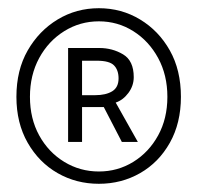

<svg xmlns="http://www.w3.org/2000/svg" viewBox="-20 -807 481 468"><path d="M221 -359Q166 -359 120.5 -385Q75 -411 47.5 -459Q20 -507 20 -571Q20 -636 47.5 -684Q75 -732 120.5 -759.5Q166 -787 221 -787Q276 -787 321.5 -759.5Q367 -732 394 -684Q421 -636 421 -571Q421 -507 394 -459Q367 -411 321.5 -385Q276 -359 221 -359ZM221 -389Q267 -389 305 -412.5Q343 -436 365.5 -477Q388 -518 388 -571Q388 -624 365.5 -665.5Q343 -707 305 -731Q267 -755 221 -755Q175 -755 136.5 -731Q98 -707 75.5 -665.5Q53 -624 53 -571Q53 -518 75.5 -477Q98 -436 136.5 -412.5Q175 -389 221 -389ZM146 -461V-690H222Q254 -690 280 -674.5Q306 -659 306 -619Q306 -598 293 -580.5Q280 -563 262 -557L316 -461H277L233 -546H180V-461ZM180 -575H212Q238 -575 253.5 -584.5Q269 -594 269 -616Q269 -636 258 -647.5Q247 -659 216 -659H180Z"/></svg>

Font: Noto Sans TC Thin ExtraLight
Style: Regular
Weight: 250
Version: Version 2.004-H2;hotconv 1.0.118;makeotfexe 2.5.65603